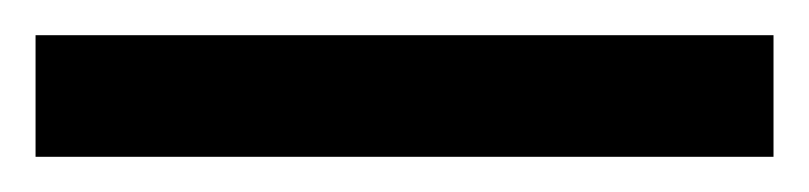

<svg xmlns="http://www.w3.org/2000/svg" viewBox="-22 70 455 108"><path d="M413.1 158.2H-2V89.8H413.1Z"/></svg>

Font: Droid Sans
Style: Regular
Weight: 400
Version: Version 1.00 build 113